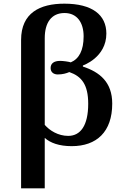

<svg xmlns="http://www.w3.org/2000/svg" viewBox="-20 -787 682 1047"><path d="M95 240H224V-35C254 -8 302 10 371 10C507 10 592 -68 592 -222C592 -339 524 -394 432 -424V-430C432 -430 560 -473 560 -604C560 -706 483 -767 331 -767C198 -767 95 -717 95 -569ZM352 -46C297 -46 251 -75 224 -106V-579C224 -663 260 -716 332 -716C400 -716 436 -664 436 -589C436 -512 411 -466 366 -447C354 -451 323 -455 308 -455C274 -455 256 -441 256 -416C256 -393 273 -381 295 -381C321 -381 342 -387 358 -394C424 -371 461 -327 461 -221C461 -101 418 -46 352 -46Z"/></svg>

Font: Noto Serif Semi
Style: Regular
Weight: 600
Designer: Monotype Design Team
Foundry: Monotype Imaging Inc.
Version: Version 1.002